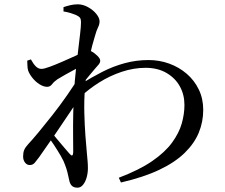

<svg xmlns="http://www.w3.org/2000/svg" viewBox="-20 -818 1040 889"><path d="M530 5Q625 -31 684.5 -72Q744 -113 776.5 -157.5Q809 -202 821.5 -246Q834 -290 834 -332Q834 -380 812.5 -418.5Q791 -457 750.5 -480.5Q710 -504 654 -504Q599 -504 543.5 -485.5Q488 -467 439 -436Q390 -405 352 -369L353 -428Q404 -460 454 -485.5Q504 -511 557.5 -525.5Q611 -540 668 -540Q718 -540 763.5 -523.5Q809 -507 844.5 -476.5Q880 -446 900.5 -403.5Q921 -361 921 -309Q921 -254 900.5 -204Q880 -154 835 -110Q790 -66 717 -31.5Q644 3 540 27ZM119 -54Q106 -53 96.5 -64.5Q87 -76 87 -94Q87 -111 92 -123.5Q97 -136 111 -151Q129 -170 158.5 -205.5Q188 -241 223 -285.5Q258 -330 291 -377.5Q324 -425 349 -466L350 -369Q331 -338 306.5 -302Q282 -266 257 -228.5Q232 -191 207 -156Q182 -121 161 -90Q150 -75 141 -64.5Q132 -54 119 -54ZM339 51Q321 51 312 41.5Q303 32 300 14Q296 -5 292 -21Q288 -37 281 -55Q276 -71 261.5 -96Q247 -121 229.5 -147.5Q212 -174 196 -194L210 -215Q224 -198 242.5 -176Q261 -154 277.5 -134.5Q294 -115 303 -105Q318 -88 319 -113Q319 -142 318.5 -188.5Q318 -235 319 -289.5Q320 -344 323 -395Q326 -446 331.5 -494.5Q337 -543 342 -586Q347 -629 351 -662Q355 -695 355 -714Q355 -731 349.5 -737Q344 -743 331 -749Q321 -753 307 -757.5Q293 -762 274 -765V-785Q289 -790 305.5 -794Q322 -798 340 -798Q364 -798 387.5 -785Q411 -772 426 -753.5Q441 -735 441 -719Q441 -705 434 -691.5Q427 -678 419 -649Q414 -634 407 -607Q400 -580 393 -545.5Q386 -511 380.5 -474Q375 -437 373 -404Q369 -350 370.5 -293.5Q372 -237 375.5 -189.5Q379 -142 382 -112Q384 -89 385.5 -73Q387 -57 387 -39Q387 -18 381.5 2.5Q376 23 365 37Q354 51 339 51ZM198 -416Q182 -416 163.5 -427.5Q145 -439 130.5 -457Q116 -475 110 -492Q107 -504 107 -515Q107 -526 106 -537L123 -543Q135 -521 146.5 -510Q158 -499 172 -499Q184 -499 211 -509Q238 -519 270 -533Q302 -547 329.5 -559.5Q357 -572 369 -579Q380 -585 387 -585Q394 -585 404 -580Q417 -573 430.5 -560Q444 -547 444 -537Q444 -528 437 -519.5Q430 -511 420 -500Q411 -489 399 -475Q387 -461 375 -446Q363 -431 353 -417L357 -476Q361 -484 365.5 -496Q370 -508 373 -520Q352 -510 328.5 -497.5Q305 -485 283.5 -473Q262 -461 246 -451Q230 -440 221 -428Q212 -416 198 -416Z"/></svg>

Font: Noto Serif JP ExtraLight Medium
Style: Regular
Weight: 500
Version: Version 2.003-H1;hotconv 1.1.1;makeotfexe 2.6.0